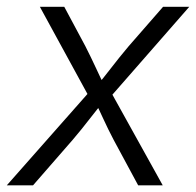

<svg xmlns="http://www.w3.org/2000/svg" viewBox="-39 -556 587 576"><path d="M-18.6 0 245.6 -299.3 236.8 -249.5 80.6 -535.6H153.8L217.3 -417Q234.4 -383.3 248.8 -352.1Q263.2 -320.8 278.3 -290.5H244.6Q270.5 -320.8 294.4 -352.1Q318.4 -383.3 346.7 -417L450.2 -535.6H528.8L276.9 -247.6L284.7 -296.4L449.2 0H375.5L301.8 -136.7Q284.7 -169.4 271.2 -199Q257.8 -228.5 243.2 -257.3H276.9Q252.4 -228.5 229.7 -199Q207 -169.4 179.2 -136.7L60.1 0Z"/></svg>

Font: Inter 20pt Light
Style: Italic
Weight: 300
Italic angle: -9.3988°
Version: Version 4.001;git-66647c0bb